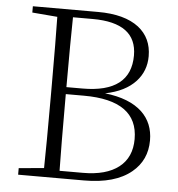

<svg xmlns="http://www.w3.org/2000/svg" viewBox="-52 -772 759 821"><g transform="rotate(5 327.5 -361.5)"><path d="M331 -32Q431 -32 485 -74Q539 -116 539 -195Q539 -361 307 -361H229Q229 -131 231 -32ZM231 -691Q229 -595 229 -391H298Q505 -391 505 -551Q505 -691 316 -691ZM336 -723Q450 -723 511 -676Q568 -631 568 -553Q568 -490 527 -445Q482 -396 396 -379Q502 -367 556 -316Q605 -269 605 -195Q605 -110 542 -58Q472 0 339 0H56V-28L164 -38Q166 -135 166 -334V-391Q166 -589 164 -687L56 -696V-723Z"/></g></svg>

Font: Source Han Serif SC ExtraLight
Style: Regular
Weight: 250
Designer: Ryoko NISHIZUKA  (kana & ideographs); Frank Grießhammer (Latin, Greek & Cyrillic); Wenlong ZHANG  (bopomofo); Sandoll Co
Foundry: Adobe Systems Incorporated
Version: Version 1.001 October 20, 2017